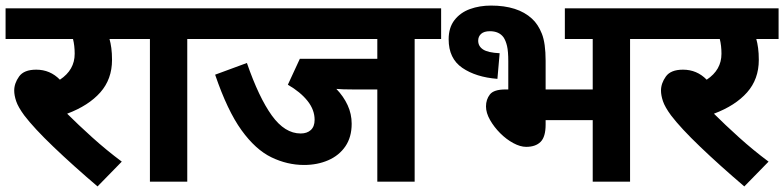

<svg xmlns="http://www.w3.org/2000/svg" viewBox="-20 -652 2814 689"><path d="M417 -72 330 17Q242 -58 172 -125Q102 -192 67 -238Q45 -268 38 -289Q31 -310 31 -327Q31 -353 48.5 -377.5Q66 -402 110 -402Q160 -402 195 -366Q248 -401 248 -459Q248 -488 242 -512H0V-622H453V-512H373Q377 -498 379.5 -479.5Q382 -461 382 -437Q382 -368 340 -320.5Q298 -273 221 -244Q260 -205 311 -159Q362 -113 417 -72Z M652 -512V0H518V-512H438V-622H747V-512Z M1468 -512V0H1334V-331H1248Q1208 -331 1187 -333Q1213 -306 1227.5 -274.5Q1242 -243 1242 -208Q1242 -160 1219.5 -127Q1197 -94 1158 -77Q1119 -60 1071 -60Q1011 -60 954 -87.5Q897 -115 846.5 -185Q796 -255 752 -384L866 -426Q909 -302 955.5 -237.5Q1002 -173 1059 -173Q1082 -173 1095.5 -185.5Q1109 -198 1109 -222Q1109 -258 1083.5 -290Q1058 -322 1013 -348L1056 -441H1334V-512H732V-622H1563V-512Z M1742 -632Q1838 -632 1889 -585Q1911 -565 1924.5 -531Q1938 -497 1938 -434V-331H2107V-512H2007V-622H2336V-512H2241V0H2107V-221H1938V-205Q1938 -161 1920 -143Q1902 -125 1868 -125Q1847 -125 1822 -138.5Q1797 -152 1775 -174Q1753 -196 1738.5 -221.5Q1724 -247 1724 -270Q1724 -295 1738 -313Q1752 -331 1794 -331H1804V-432Q1804 -468 1799.5 -487Q1795 -506 1787 -518Q1771 -540 1738 -540Q1717 -540 1706.5 -530.5Q1696 -521 1696 -506Q1696 -486 1713.5 -474.5Q1731 -463 1773 -461L1765 -369Q1688 -375 1639 -408.5Q1590 -442 1590 -511Q1590 -553 1611 -580Q1632 -607 1666.5 -619.5Q1701 -632 1742 -632Z M2738 -72 2651 17Q2563 -58 2493 -125Q2423 -192 2388 -238Q2366 -268 2359 -289Q2352 -310 2352 -327Q2352 -353 2369.5 -377.5Q2387 -402 2431 -402Q2481 -402 2516 -366Q2569 -401 2569 -459Q2569 -488 2563 -512H2321V-622H2774V-512H2694Q2698 -498 2700.5 -479.5Q2703 -461 2703 -437Q2703 -368 2661 -320.5Q2619 -273 2542 -244Q2581 -205 2632 -159Q2683 -113 2738 -72Z"/></svg>

Font: Noto Sans Devanagari UI
Style: Bold
Weight: 700
Designer: Jelle Bosma - Monotype Design Team
Foundry: Monotype Imaging Inc.
Version: Version 2.004; ttfautohint (v1.8.4.7-5d5b)